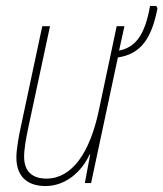

<svg xmlns="http://www.w3.org/2000/svg" viewBox="-20 -615 549 645"><path d="M133 10C201 10 255 -39 281 -96H283L265 0H286L376 -422C451 -433 489 -483 509 -587L505 -595H484C467 -497 435 -456 380 -445L398 -527H372L312 -244C282 -102 222 -15 136 -15C89 -15 61 -39 61 -88C61 -117 68 -152 75 -186L148 -527H122L51 -194C43 -158 35 -113 35 -86C35 -22 72 10 133 10Z"/></svg>

Font: Noto Sans Condensed Thin
Style: Italic
Weight: 100
Width: 3
Italic angle: -12°
Designer: Monotype Design Team
Foundry: Monotype Imaging Inc.
Version: Version 2.013